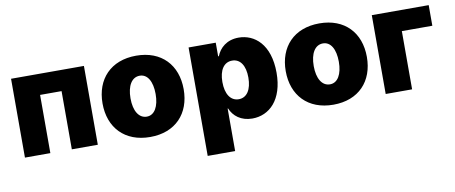

<svg xmlns="http://www.w3.org/2000/svg" viewBox="-65 -805 3013 1272"><g transform="rotate(-10 1441.5 -169.0)"><path d="M49.8 0H220.7V-391.6H365.2V0H540V-530.3H49.8Z M891.6 9.8C1062.5 9.8 1164.1 -100.6 1164.1 -263.7C1164.1 -426.8 1062.5 -537.1 891.6 -537.1C720.7 -537.1 618.2 -426.8 618.2 -263.7C618.2 -100.6 720.7 9.8 891.6 9.8ZM892.6 -127C838.9 -127 806.6 -180.7 806.6 -264.6C806.6 -349.6 838.9 -402.3 892.6 -402.3C944.3 -402.3 975.6 -349.6 975.6 -264.6C975.6 -180.7 944.3 -127 892.6 -127Z M1244.1 199.2H1428.7V-86.9H1431.6C1453.1 -34.2 1502.9 6.8 1579.1 6.8C1693.4 6.8 1789.1 -82 1789.1 -264.6C1789.1 -456.1 1687.5 -537.1 1581.1 -537.1C1501 -537.1 1452.1 -491.2 1431.6 -438.5H1426.8V-530.3H1244.1ZM1424.8 -265.6C1424.8 -345.7 1457 -394.5 1512.7 -394.5C1567.4 -394.5 1599.6 -345.7 1599.6 -265.6C1599.6 -184.6 1567.4 -134.8 1512.7 -134.8C1457 -134.8 1424.8 -185.5 1424.8 -265.6Z M2124 9.8C2294.9 9.8 2396.5 -100.6 2396.5 -263.7C2396.5 -426.8 2294.9 -537.1 2124 -537.1C1953.1 -537.1 1850.6 -426.8 1850.6 -263.7C1850.6 -100.6 1953.1 9.8 2124 9.8ZM2125 -127C2071.3 -127 2039.1 -180.7 2039.1 -264.6C2039.1 -349.6 2071.3 -402.3 2125 -402.3C2176.8 -402.3 2208 -349.6 2208 -264.6C2208 -180.7 2176.8 -127 2125 -127Z M2859.4 -530.3H2476.6V0H2654.3V-391.6H2859.4Z"/></g></svg>

Font: Pretendard Black
Style: Regular
Weight: 900
Designer: Base glyphs from Inter by Rasmus Andersson; Hangeul glyphs from Noto Sans CJK(Source Han Sans) by Jang Soo-young and Kan
Foundry: Kil Hyung-jin
Version: Version 1.309;Glyphs 3.2 (3225)